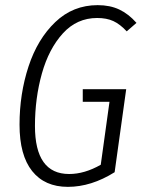

<svg xmlns="http://www.w3.org/2000/svg" viewBox="-20 -716 553 747"><path d="M511 -627 473 -594Q447 -622 421 -634Q395 -646 358 -646Q279 -646 224.5 -586Q170 -526 143 -430Q116 -334 116 -226Q116 -39 249 -39Q309 -39 372 -75L406 -320H302V-369H471L426 -46Q335 11 244 11Q154 11 105 -50.5Q56 -112 56 -231Q56 -351 91 -457.5Q126 -564 195 -630Q264 -696 360 -696Q408 -696 444 -679Q480 -662 511 -627Z"/></svg>

Font: Fira Sans Extra Condensed Light
Style: Italic
Weight: 300
Width: 3
Italic angle: -8°
Designer: Carrois Corporate & Edenspiekermann AG
Foundry: Carrois Corporate GbR & Edenspiekermann AG
Version: Version 4.203